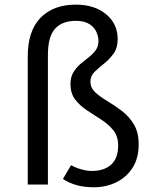

<svg xmlns="http://www.w3.org/2000/svg" viewBox="-20 -788 655 820"><path d="M304.1 -768.2Q383.6 -768.2 433.1 -727.2Q482.6 -686.2 482.6 -621Q482.6 -583.1 464.9 -558.7Q447.2 -534.4 424.4 -516.4Q401.5 -498.5 383.8 -481Q366.2 -463.6 366.2 -439.5Q366.2 -412.8 386.9 -393.6Q407.7 -374.4 438.5 -356.2Q469.2 -337.9 500 -314.6Q530.8 -291.3 551.5 -257.2Q572.3 -223.1 572.3 -171.3Q572.3 -111.8 545.9 -71Q519.5 -30.3 475.9 -9.2Q432.3 11.8 381 11.8Q340 11.8 307.7 2.8Q275.4 -6.2 248.7 -23.6L283.6 -82.6Q302.6 -71.8 326.7 -64.9Q350.8 -57.9 372.8 -57.9Q424.6 -57.9 454.6 -84.9Q484.6 -111.8 484.6 -166.7Q484.6 -206.2 463.8 -231.8Q443.1 -257.4 412.8 -276.9Q382.6 -296.4 352.3 -316.2Q322.1 -335.9 301.5 -362.3Q281 -388.7 281 -429.2Q281 -458.5 293.1 -478.7Q305.1 -499 322.8 -514.1Q340.5 -529.2 358.5 -543.1Q376.4 -556.9 388.5 -573.3Q400.5 -589.7 400.5 -612.3Q400.5 -631.3 391.8 -651.3Q383.1 -671.3 361.8 -685.1Q340.5 -699 303.6 -699Q246.2 -699 215.4 -665.6Q184.6 -632.3 184.6 -552.8V0H98.5V-547.2Q98.5 -655.9 153.1 -712.1Q207.7 -768.2 304.1 -768.2Z"/></svg>

Font: FiraCode Nerd Font
Style: Regular
Weight: 400
Designer: Carrois Corporate, Edenspiekermann AG, Nikita Prokopov
Foundry: Carrois Corporate, Edenspiekermann AG, Nikita Prokopov
Version: Version 6.002;Nerd Fonts 2.1.0